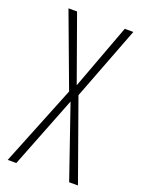

<svg xmlns="http://www.w3.org/2000/svg" viewBox="-137 -777 620 840"><g transform="rotate(20 172.5 -357.0)"><path d="M336 0 203 -372 334 -714H294L181 -410L72 -714H32L159 -373L9 0H49L180 -334L295 0Z"/></g></svg>

Font: Noto Sans Sinhala ExtraCondensed ExtraLight
Style: Regular
Weight: 200
Width: 2
Designer: Jelle Bosma - Monotype Design Team
Foundry: Monotype Imaging Inc.
Version: Version 2.006